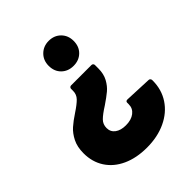

<svg xmlns="http://www.w3.org/2000/svg" viewBox="-201 -620 945 945"><g transform="rotate(-45 271.5 -147.0)"><path d="M386 -417Q386 -378 361.5 -354Q337 -330 299 -330Q261 -330 236.5 -354Q212 -378 212 -417Q212 -455 237 -479.5Q262 -504 299 -504Q337 -504 361.5 -479.5Q386 -455 386 -417ZM270 -84Q232 -60 214.5 -42.5Q197 -25 197 1Q197 28 218 43.5Q239 59 274 59Q312 59 334.5 41.5Q357 24 357 -4V-15Q357 -26 369 -26L511 -20Q516 -20 519.5 -16Q523 -12 523 -7V-4Q523 59 491 107.5Q459 156 401.5 183Q344 210 270 210Q197 210 142.5 185Q88 160 58.5 114.5Q29 69 29 9Q29 -36 45 -67.5Q61 -99 83.5 -119Q106 -139 141 -162Q176 -185 193 -202.5Q210 -220 210 -245V-259Q210 -264 213.5 -267.5Q217 -271 222 -271H364Q369 -271 372.5 -267.5Q376 -264 376 -259V-235Q376 -197 361 -169.5Q346 -142 325 -124.5Q304 -107 270 -84Z"/></g></svg>

Font: BARLOWEXTRABOLD
Style: Regular
Weight: 800
Designer: Jeremy Tribby
Foundry: Tribby Type
Version: Version 1.422